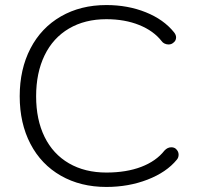

<svg xmlns="http://www.w3.org/2000/svg" viewBox="-20 -730 785 760"><path d="M58 -349Q58 -456 100.5 -538Q143 -620 221 -665Q299 -710 401 -710Q486 -710 557 -681.5Q628 -653 669 -602Q677 -592 677 -582Q677 -568 665 -560Q658 -554 647 -554Q639 -554 631.5 -557.5Q624 -561 620 -567Q588 -608 531 -631Q474 -654 401 -654Q316 -654 253 -617Q190 -580 156.5 -511Q123 -442 123 -349Q123 -256 156.5 -188Q190 -120 253 -83.5Q316 -47 401 -47Q480 -47 539 -69.5Q598 -92 631 -134Q643 -147 658 -147Q669 -147 676 -141Q687 -131 687 -118Q687 -106 680 -98Q639 -48 564 -19Q489 10 401 10Q299 10 221 -34.5Q143 -79 100.5 -160.5Q58 -242 58 -349Z"/></svg>

Font: Kodchasan Light
Style: Regular
Weight: 300
Version: Version 1.000; ttfautohint (v1.6)